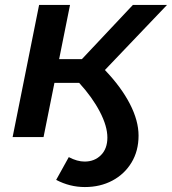

<svg xmlns="http://www.w3.org/2000/svg" viewBox="-20 -554 695 776"><path d="M323 202Q262 202 207 173L258 81Q292 99 322 99Q362 99 388 73Q414 47 414 2Q414 -44 383.5 -102.5Q353 -161 300 -219H200L156 0H31L138 -534H263L219 -315H311L517 -534H655L404 -271Q470 -202 505 -134Q540 -66 540 -6Q540 56 511.5 103Q483 150 434 176Q385 202 323 202Z"/></svg>

Font: Montserrat SemiBold
Style: Italic
Weight: 600
Italic angle: -11.3°
Designer: Julieta Ulanovsky
Foundry: Julieta Ulanovsky
Version: Version 9.000; ttfautohint (v1.8.4.7-5d5b)